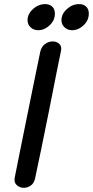

<svg xmlns="http://www.w3.org/2000/svg" viewBox="-20 -915 452 934"><path d="M151 -49Q176 -164 219 -379Q261 -593 276 -664Q282 -688 269.5 -700.5Q257 -713 237.5 -713.5Q218 -714 200 -701.5Q182 -689 176 -664Q170 -635 158.5 -579Q147 -523 132.5 -452Q118 -381 103 -306.5Q88 -232 74.5 -165.5Q61 -99 52 -53Q47 -29 60 -16Q73 -3 92 -1.5Q111 0 128.5 -11.5Q146 -23 151 -49ZM166 -768Q196 -768 221.5 -792Q247 -816 247 -849Q247 -870 234.5 -882.5Q222 -895 200 -895Q167 -895 140.5 -871Q114 -847 114 -817Q114 -796 129 -782Q144 -768 166 -768ZM331 -768Q361 -768 386.5 -792Q412 -816 412 -849Q412 -870 399.5 -882.5Q387 -895 365 -895Q332 -895 305.5 -871Q279 -847 279 -817Q279 -796 294 -782Q309 -768 331 -768Z"/></svg>

Font: Balsamiq Sans
Style: Italic
Weight: 400
Italic angle: -12°
Designer: Michael Angeles
Foundry: Balsamiq SRL
Version: Version 1.020; ttfautohint (v1.8.4.7-5d5b);gftools[0.9.26]